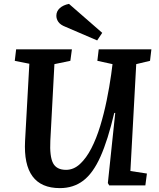

<svg xmlns="http://www.w3.org/2000/svg" viewBox="-20 -954 820 988"><path d="M651 -74 736 -61 728 0H542L535 -12L573 -373H568Q535 -233 497 -148Q459 -63 408.5 -24.5Q358 14 288 14Q96 14 109 -229L131 -626L56 -641L63 -700H350L342 -641L260 -624L239 -230Q235 -149 253 -114.5Q271 -80 320 -80Q359 -80 391.5 -110Q424 -140 450 -190.5Q476 -241 495.5 -305Q515 -369 529 -437.5Q543 -506 552 -570L559 -624L481 -641L488 -700H759L752 -641L681 -624ZM506 -785 480 -746 317 -816Q291 -826 280.5 -841Q270 -856 270 -873Q270 -896 287.5 -912Q305 -928 335 -934Z"/></svg>

Font: Literata 12pt SemiBold
Style: Italic
Weight: 600
Italic angle: -2°
Designer: Latin by Veronika Burian and Jose Scaglione. Greek by Irene Vlachou. Cyrillic by Vera Evstafieva
Foundry: TypeTogether
Version: Version 3.002